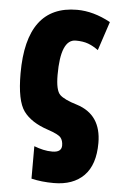

<svg xmlns="http://www.w3.org/2000/svg" viewBox="-55 -602 543 861"><g transform="rotate(5 216.5 -171.5)"><path d="M404 24Q404 -104 293 -139Q236 -156 215.5 -175.5Q195 -195 195 -265Q195 -425 263 -425Q296 -425 319 -416.5Q342 -408 365 -391L408 -521Q331 -563 257 -563Q29 -563 29 -257Q29 -134 63 -87.5Q97 -41 173 -16Q221 0 232 13.5Q243 27 243 49Q243 80 201 80Q180 80 160 75.5Q140 71 119 63V209Q165 220 220 220Q307 220 355.5 171Q404 122 404 24Z"/></g></svg>

Font: Noto Sans Display Condensed Black
Style: Regular
Weight: 900
Width: 3
Designer: Monotype Design team
Foundry: Monotype Imaging Inc.
Version: 1.000